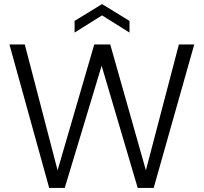

<svg xmlns="http://www.w3.org/2000/svg" viewBox="-20 -917 994 937"><path d="M220 0 26 -700H101L261 -86L440 -700H518L692 -86L853 -700H928L730 0H652L476 -596L296 0ZM344 -758V-815L478 -897L612 -815V-758L478 -842Z"/></svg>

Font: DM Sans 24pt Light
Style: Regular
Weight: 300
Designer: Colophon Foundry, Jonny Pinhorn
Foundry: Colophon Foundry
Version: Version 4.004;gftools[0.9.30]